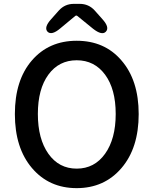

<svg xmlns="http://www.w3.org/2000/svg" viewBox="-20 -961 794 994"><path d="M608 -649Q698 -546 698 -370.5Q698 -195 609 -91Q520 13 377 13Q234 13 145.5 -91Q57 -195 57 -370.5Q57 -546 145 -648Q233 -750 377 -750Q521 -750 608 -649ZM230.5 -165Q285 -88 377 -88Q469 -88 524 -165Q579 -242 579 -371Q579 -500 524 -574.5Q469 -649 377 -649Q285 -649 230.5 -574.5Q176 -500 176 -371Q176 -242 230.5 -165ZM292 -814Q247 -776 226 -797Q206 -819 245 -862L285 -907Q316 -941 362 -941H393Q439 -941 470 -907L510 -862Q549 -819 528 -797Q508 -776 462 -812L381 -878Q375 -883 369 -878Z"/></svg>

Font: Resource Han Rounded TW Medium
Style: Regular
Weight: 500
Designer: Cyano Hao (round all glyphs); Ryoko NISHIZUKA 西塚涼子 (kana, bopomofo & ideographs); Paul D. Hunt (Latin, Greek & Cyrillic)
Foundry: Cyano Hao
Version: 0.990